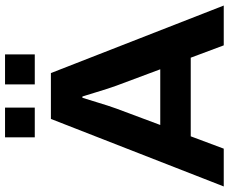

<svg xmlns="http://www.w3.org/2000/svg" viewBox="-93 -815 908 762"><g transform="rotate(-90 361.0 -434.0)"><path d="M2 0 270 -686H452L720 0H562L513 -131H201L152 0ZM246 -252H467L402 -426Q397 -439 390 -461Q383 -483 376 -506Q369 -529 364 -545Q359 -561 359 -561H354Q354 -561 349 -545Q344 -529 337 -506Q330 -483 323 -461Q316 -439 311 -426ZM407 -750V-868H526V-750ZM197 -750V-868H315V-750Z"/></g></svg>

Font: Archivo VF Beta
Style: Regular
Weight: 400
Designer: Hector Gatti
Foundry: Omnibus-Type
Version: Version 1.002